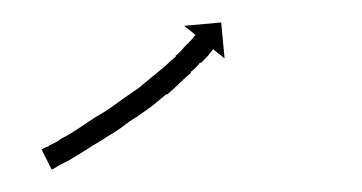

<svg xmlns="http://www.w3.org/2000/svg" viewBox="-20 -226 322 171"><path d="M19 -94Q21 -95 24 -96H23Q27 -98 31 -100Q31 -100 31 -100Q31 -100 31 -100Q31 -100 31 -100Q31 -100 31 -100Q35 -103 41 -106Q41 -106 41 -106Q41 -106 41 -106Q41 -106 41 -106Q41 -106 41 -106Q46 -109 52 -113Q52 -113 52 -113Q52 -113 52 -113Q52 -113 52 -113Q52 -113 52 -113Q58 -117 64 -121Q64 -121 64 -121Q64 -121 64 -121Q64 -121 64 -121Q64 -121 64 -121Q71 -125 77 -129Q77 -129 77 -129Q77 -129 77 -129Q77 -129 77 -129Q77 -129 77 -129Q84 -134 91 -139Q91 -139 91 -139Q91 -139 91 -139Q91 -139 91 -139Q91 -139 91 -139Q97 -143 104 -148Q104 -148 104 -148Q104 -148 104 -148Q104 -148 104 -148Q104 -148 104 -148Q110 -153 116 -158Q116 -158 116 -158Q116 -158 116 -158Q116 -158 116 -158Q116 -158 116 -158Q122 -163 127 -167Q127 -167 127 -167Q127 -167 127 -167Q127 -167 127 -167Q127 -167 127 -167Q132 -172 137 -176Q137 -176 136.5 -176Q136 -176 136 -176Q136 -176 136 -176Q136 -176 136 -176Q141 -180 144 -184Q144 -184 144 -184Q144 -184 144 -184Q144 -184 144 -184Q144 -184 144 -184Q147 -187 150 -190Q150 -190 150 -190Q150 -190 150 -190Q150 -190 150 -190Q150 -190 150 -190Q152 -192 153 -194Q153 -194 153 -194Q153 -194 153 -194Q153 -194 153 -194Q153 -194 153 -194Q154 -194 154 -195L144 -203L177 -206L180 -174L170 -182Q169 -182 169 -181Q169 -181 169 -181Q169 -181 169 -181Q169 -181 169 -181Q169 -181 169 -181Q167 -179 165 -176Q165 -176 165 -176Q165 -176 165 -176Q165 -176 165 -176Q165 -176 165 -176Q162 -173 159 -170Q159 -170 159 -170Q159 -170 159 -170Q159 -170 158.5 -170Q158 -170 158 -170Q155 -166 150 -162Q150 -162 150 -161.5Q150 -161 150 -161Q150 -161 150 -161Q150 -161 150 -161Q145 -157 140 -152Q140 -152 140 -152Q140 -152 140 -152Q140 -152 140 -152Q140 -152 140 -152Q135 -147 129 -142Q129 -142 129 -142Q129 -142 128 -142Q128 -142 128 -142Q128 -142 128 -142Q122 -137 116 -132Q116 -132 116 -132Q116 -132 116 -132Q116 -132 116 -132Q116 -132 116 -132Q109 -127 102 -122Q102 -122 102 -122Q102 -122 102 -122Q102 -122 102 -122Q102 -122 102 -122Q95 -118 89 -113Q89 -113 89 -113Q89 -113 89 -113Q89 -113 89 -113Q89 -113 89 -113Q82 -108 75 -104Q75 -104 75 -104Q75 -104 75 -104Q75 -104 75 -104Q75 -104 75 -104Q69 -100 62 -96Q62 -96 62 -96Q62 -96 62 -96Q62 -96 62 -96Q62 -96 62 -96Q56 -92 51 -89Q51 -89 51 -89Q51 -89 51 -89Q51 -89 51 -89Q51 -89 51 -89Q46 -86 41 -83Q41 -83 41 -83Q41 -83 41 -83Q41 -83 41 -83Q41 -83 41 -83Q37 -81 33 -79Q30 -77 28 -76Q27 -75 26 -75L17 -93Q18 -93 19 -94Z"/></svg>

Font: FRB American Cursive Just Arrows Light
Style: Italic
Weight: 300
Italic angle: -25°
Version: Version 2.0;Modular Font Editor K font №1